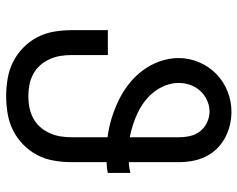

<svg xmlns="http://www.w3.org/2000/svg" viewBox="-96 -688 791 640"><g transform="rotate(90 300.0 -367.5)"><path d="M300 8Q271 8 241.5 3Q212 -2 186 -15Q160 -28 138.5 -49Q117 -70 103.5 -96Q90 -122 85 -151.5Q80 -181 80 -210V-331H163V-210Q163 -191 166 -172.5Q169 -154 177 -136.5Q185 -119 197.5 -105Q210 -91 227 -82Q244 -73 262.5 -69.5Q281 -66 300 -66Q319 -66 337.5 -69.5Q356 -73 373 -82Q390 -91 402.5 -105Q415 -119 423 -136.5Q431 -154 434 -172.5Q437 -191 437 -210V-330Q405 -334 374 -343.5Q343 -353 314 -367Q285 -381 259.5 -401Q234 -421 214.5 -447Q195 -473 184 -504Q173 -535 173 -567Q173 -602 187 -635Q201 -668 226 -692.5Q251 -717 284 -730Q317 -743 352 -743Q375 -743 397.5 -737.5Q420 -732 440 -721Q460 -710 476 -693.5Q492 -677 502 -656Q512 -635 516 -612.5Q520 -590 520 -567V-401Q529 -401 538 -402.5Q547 -404 556 -406V-331Q547 -329 538 -328Q529 -327 520 -327V-210Q520 -181 515 -151.5Q510 -122 496.5 -96Q483 -70 461.5 -49Q440 -28 414 -15Q388 -2 358.5 3Q329 8 300 8ZM437 -404V-567Q437 -586 433 -604.5Q429 -623 417.5 -638Q406 -653 388 -661.5Q370 -670 351 -670Q332 -670 313.5 -661.5Q295 -653 282 -638.5Q269 -624 262.5 -605.5Q256 -587 256 -567Q256 -545 264 -524Q272 -503 285.5 -485.5Q299 -468 316.5 -454.5Q334 -441 353.5 -431.5Q373 -422 394.5 -415Q416 -408 437 -404Z"/></g></svg>

Font: Iosevka Aile
Style: Regular
Weight: 400
Designer: Belleve Invis
Foundry: Belleve Invis
Version: Version 28.0.1; ttfautohint (v1.8.4)